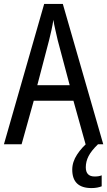

<svg xmlns="http://www.w3.org/2000/svg" viewBox="-20 -735 547 978"><path d="M416 0 354 -222H152L90 0H0L205 -715H300L506 0ZM274 -530Q269 -553 262 -582.5Q255 -612 252 -634Q248 -608 242 -581Q236 -554 230 -530L170 -301H335ZM417 117Q417 164 462 164Q474 164 482.5 162.5Q491 161 498 158V214Q488 218 475 220.5Q462 223 446 223Q348 223 348 129Q348 90 372.5 52.5Q397 15 432 -13L479 0Q445 33 431 60.5Q417 88 417 117Z"/></svg>

Font: Noto Sans Bengali UI Condensed
Style: Regular
Weight: 400
Width: 3
Designer: Jelle Bosma - Monotype Design Team
Foundry: Monotype Imaging Inc.
Version: Version 2.003; ttfautohint (v1.8.4.7-5d5b)